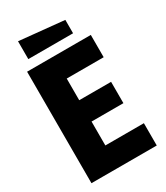

<svg xmlns="http://www.w3.org/2000/svg" viewBox="-213 -956 900 1044"><g transform="rotate(-30 237.5 -434.0)"><path d="M41 0V-700H441V-560H209V-424H409V-290H209V-140H451V0ZM362 -756H81V-868L362 -840Z"/></g></svg>

Font: Tektur SemiCondensed
Style: Bold
Weight: 700
Width: 4
Designer: Adam Jagosz
Foundry: Adam Jagosz
Version: Version 1.005;gftools[0.9.30]